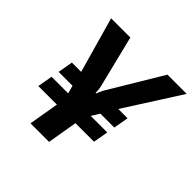

<svg xmlns="http://www.w3.org/2000/svg" viewBox="-178 -862 1024 1024"><g transform="rotate(45 334.0 -350.0)"><path d="M219 -170H79L94 -255H219L207 -300H102L117 -385H187L98 -700H243L316 -405Q318 -397 319 -388Q320 -379 320 -375Q321 -370 321 -360H325Q327 -367 331 -375Q340 -396 346 -405L523 -700H668L467 -385H537L522 -300H417L389 -255H514L499 -170H359L330 0H190Z"/></g></svg>

Font: Scada
Style: Bold Italic
Weight: 700
Italic angle: -10°
Version: Version 4.000